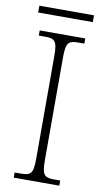

<svg xmlns="http://www.w3.org/2000/svg" viewBox="-93 -874 494 917"><g transform="rotate(10 154.0 -415.0)"><path d="M21 -797H286V-830H21ZM43 0H264V-25H235C187 -25 175 -35 175 -109V-605C175 -679 187 -689 235 -689H264V-714H43V-689H73C121 -689 133 -679 133 -605V-109C133 -35 121 -25 73 -25H43Z"/></g></svg>

Font: Noto Serif Thai SemiCondensed ExtraLight
Style: Regular
Weight: 200
Width: 4
Designer: Monotype Design Team
Foundry: Monotype Imaging Inc.
Version: Version 2.002